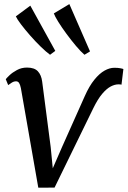

<svg xmlns="http://www.w3.org/2000/svg" viewBox="-20 -886 608 915"><path d="M384 -428Q405.5 -476.5 429.8 -506.2Q454 -536 478.2 -549.5Q502.5 -563 524.5 -563Q541.5 -563 553.2 -560.8Q565 -558.5 568 -557L559 -482.5Q556 -483.5 552.2 -483.8Q548.5 -484 544.5 -484Q527 -484 507.5 -473.8Q488 -463.5 467 -438.8Q446 -414 424.5 -370L240 8L162.5 8.5L79.5 -466Q76 -483 70.8 -490.8Q65.5 -498.5 56.5 -498.5Q46 -498.5 36.2 -492.2Q26.5 -486 19 -480.5L7.5 -508.5Q11 -513.5 25 -527Q39 -540.5 60.8 -552.2Q82.5 -564 108.5 -564Q144 -564 160.5 -546.2Q177 -528.5 181 -497L221.5 -185.5L231.5 -84L275.5 -185ZM218.5 -625Q200 -638.5 174.5 -663.2Q149 -688 124 -716.5Q99 -745 80.2 -769.8Q61.5 -794.5 55.5 -808L124.5 -859L243.5 -643.5ZM382.5 -625Q365 -640 342.2 -667Q319.5 -694 297 -724.5Q274.5 -755 258 -781.5Q241.5 -808 236.5 -822L310.5 -866.5L409 -641Z"/></svg>

Font: Merriweather 28pt
Style: Italic
Weight: 400
Italic angle: -7.8°
Version: Version 2.101